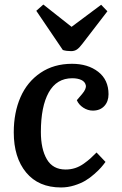

<svg xmlns="http://www.w3.org/2000/svg" viewBox="-20 -803 532 837"><path d="M138.2 -755.9 168.9 -783.2 292 -686 420.9 -782.2 448.2 -753.9 338.9 -611.8Q325.7 -594.2 315.2 -587.2Q304.7 -580.1 290 -580.1Q270 -580.1 253.9 -585ZM293.9 -524.9Q363.3 -524.9 408.2 -490Q453.1 -455.1 453.1 -392.1Q453.1 -360.4 434.6 -340.6Q416 -320.8 384.8 -320.8Q362.8 -320.8 343 -333.7Q323.2 -346.7 314.9 -366.2L337.9 -393.1Q357.4 -416 354 -431.4Q350.6 -446.8 334.7 -454.3Q318.8 -461.9 294.9 -461.9Q227.1 -461.9 192.6 -400.4Q158.2 -338.9 158.2 -228Q158.2 -153.3 184.3 -108.6Q210.4 -64 266.1 -64Q287.6 -64 307.4 -70.3Q327.1 -76.7 345.5 -89.8Q363.8 -103 373.8 -112.1Q383.8 -121.1 400.9 -138.2L439.9 -97.2Q430.7 -84.5 420.4 -72.8Q410.2 -61 391.1 -44.2Q372.1 -27.3 352.1 -15.4Q332 -3.4 303.7 5.4Q275.4 14.2 246.1 14.2Q147.9 14.2 94 -51Q40 -116.2 40 -226.1Q40 -312 69.3 -379.2Q98.6 -446.3 156.7 -485.6Q214.8 -524.9 293.9 -524.9Z"/></svg>

Font: Literata Book SemiBold
Style: Italic
Weight: 600
Italic angle: -3°
Designer: Latin by Veronika Burian and Jose Scaglione. Greek by Irene Vlachou. Cyrillic by Vera Evstafieva
Foundry: TypeTogether
Version: Version 1.003;PS 001.003;hotconv 1.0.88;makeotf.lib2.5.64775